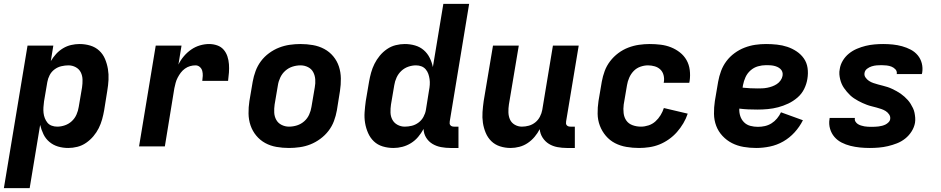

<svg xmlns="http://www.w3.org/2000/svg" viewBox="-33 -755 4853 990"><path d="M-13 215 109 -520H242L229 -440Q241 -460 256.5 -477Q272 -494 292 -506Q312 -518 334 -523Q356 -528 377 -528Q406 -528 432.5 -520Q459 -512 478.5 -494Q498 -476 508.5 -451Q519 -426 523.5 -399Q528 -372 526.5 -343.5Q525 -315 520 -286L504 -186Q500 -163 493.5 -139.5Q487 -116 476 -94Q465 -72 448.5 -52.5Q432 -33 411 -18.5Q390 -4 366 2Q342 8 319 8Q291 8 266 0.5Q241 -7 221.5 -23.5Q202 -40 191 -63Q180 -86 174 -111L120 215ZM262 -102Q282 -102 302 -109Q322 -116 337.5 -130.5Q353 -145 361.5 -164.5Q370 -184 373 -204L390 -304Q393 -324 392.5 -344.5Q392 -365 383.5 -382Q375 -399 357.5 -408.5Q340 -418 320 -418Q302 -418 283 -413.5Q264 -409 248 -397Q232 -385 223 -367.5Q214 -350 211 -332L194 -232Q192 -217 191 -202Q190 -187 191.5 -173Q193 -159 198 -146Q203 -133 211.5 -122.5Q220 -112 233.5 -107Q247 -102 262 -102Z M684 0 770 -520H903L887 -422Q898 -445 915 -465Q932 -485 953 -499.5Q974 -514 998 -521Q1022 -528 1045 -528Q1067 -528 1087 -521Q1107 -514 1120 -499Q1133 -484 1139.5 -464.5Q1146 -445 1147.5 -424Q1149 -403 1147.5 -381.5Q1146 -360 1143 -338H1010Q1012 -351 1012.5 -364Q1013 -377 1010 -389Q1007 -401 997.5 -409.5Q988 -418 975 -418Q961 -418 947 -414Q933 -410 920.5 -401Q908 -392 899 -380Q890 -368 883 -354.5Q876 -341 872.5 -327.5Q869 -314 866 -300L817 0Z M1457 8Q1424 8 1392.5 2.5Q1361 -3 1334.5 -17.5Q1308 -32 1288.5 -55.5Q1269 -79 1259 -108Q1249 -137 1248.5 -169.5Q1248 -202 1253 -234L1270 -334Q1275 -362 1285 -389Q1295 -416 1312.5 -439.5Q1330 -463 1354.5 -481Q1379 -499 1406 -509.5Q1433 -520 1461 -524Q1489 -528 1516 -528Q1549 -528 1580.5 -522.5Q1612 -517 1639 -502.5Q1666 -488 1685.5 -464.5Q1705 -441 1714.5 -412Q1724 -383 1724.5 -350.5Q1725 -318 1720 -286L1704 -186Q1699 -158 1689 -131Q1679 -104 1661 -80.5Q1643 -57 1618.5 -39Q1594 -21 1567.5 -10.5Q1541 0 1512.5 4Q1484 8 1457 8ZM1457 -102Q1478 -102 1498.5 -108.5Q1519 -115 1535.5 -129.5Q1552 -144 1561 -164Q1570 -184 1573 -204L1590 -304Q1594 -325 1592.5 -345.5Q1591 -366 1582 -383Q1573 -400 1555 -409Q1537 -418 1517 -418Q1496 -418 1475.5 -411.5Q1455 -405 1438.5 -390.5Q1422 -376 1412.5 -356Q1403 -336 1400 -316L1383 -216Q1380 -195 1381 -174.5Q1382 -154 1391.5 -137Q1401 -120 1419 -111Q1437 -102 1457 -102Z M1996 8Q1967 8 1940.5 0Q1914 -8 1895 -26Q1876 -44 1865 -69Q1854 -94 1849.5 -121Q1845 -148 1847 -176.5Q1849 -205 1853 -234L1870 -334Q1874 -357 1880.5 -380.5Q1887 -404 1898 -426Q1909 -448 1925 -467.5Q1941 -487 1962 -501.5Q1983 -516 2007 -522Q2031 -528 2054 -528Q2082 -528 2107.5 -520.5Q2133 -513 2152 -496.5Q2171 -480 2182.5 -457Q2194 -434 2199 -409L2253 -735H2386L2286 -129Q2285 -123 2285.5 -118Q2286 -113 2289.5 -109Q2293 -105 2298 -103.5Q2303 -102 2309 -102H2331V8H2290Q2265 8 2241 3.5Q2217 -1 2197 -13Q2177 -25 2164.5 -45Q2152 -65 2151 -90Q2139 -68 2123 -49Q2107 -30 2086 -17Q2065 -4 2042 2Q2019 8 1996 8ZM2054 -102Q2072 -102 2090.5 -106.5Q2109 -111 2125 -123Q2141 -135 2150.5 -152.5Q2160 -170 2163 -188L2179 -288Q2182 -303 2183 -318Q2184 -333 2182 -347Q2180 -361 2175.5 -374Q2171 -387 2162 -397.5Q2153 -408 2140 -413Q2127 -418 2112 -418Q2092 -418 2072 -411Q2052 -404 2036.5 -389.5Q2021 -375 2012 -355.5Q2003 -336 2000 -316L1983 -216Q1980 -196 1980.5 -175.5Q1981 -155 1990 -138Q1999 -121 2016.5 -111.5Q2034 -102 2054 -102Z M2600 8Q2571 8 2545 -0.5Q2519 -9 2500.5 -27Q2482 -45 2471.5 -70Q2461 -95 2457 -122Q2453 -149 2455 -177.5Q2457 -206 2461 -234L2509 -520H2642L2591 -216Q2588 -196 2588.5 -176Q2589 -156 2596.5 -139Q2604 -122 2621 -112Q2638 -102 2658 -102Q2676 -102 2694 -107Q2712 -112 2727 -124Q2742 -136 2751 -153.5Q2760 -171 2763 -188L2818 -520H2951L2886 -129Q2885 -123 2885.5 -118Q2886 -113 2889.5 -109Q2893 -105 2898 -103.5Q2903 -102 2909 -102H2931V8H2890Q2865 8 2841 3.5Q2817 -1 2797.5 -13Q2778 -25 2765 -45Q2752 -65 2750 -89Q2739 -68 2723.5 -49.5Q2708 -31 2688 -17.5Q2668 -4 2645 2Q2622 8 2600 8Z M3262 8Q3229 8 3197 2.5Q3165 -3 3138 -17Q3111 -31 3091 -54.5Q3071 -78 3060 -107Q3049 -136 3048.5 -168.5Q3048 -201 3053 -234L3070 -334Q3075 -362 3085 -389Q3095 -416 3113 -439.5Q3131 -463 3155 -481Q3179 -499 3206.5 -509.5Q3234 -520 3262 -524Q3290 -528 3317 -528Q3346 -528 3374 -524.5Q3402 -521 3427 -511Q3452 -501 3473 -484.5Q3494 -468 3507 -445Q3520 -422 3523.5 -394Q3527 -366 3523 -338L3521 -328H3389L3390 -332Q3393 -350 3388.5 -367.5Q3384 -385 3372 -396.5Q3360 -408 3343 -413Q3326 -418 3308 -418Q3289 -418 3269 -411Q3249 -404 3234.5 -389Q3220 -374 3211.5 -354.5Q3203 -335 3200 -316L3183 -216Q3180 -194 3182.5 -172Q3185 -150 3196.5 -133.5Q3208 -117 3228.5 -109.5Q3249 -102 3272 -102Q3291 -102 3311 -108.5Q3331 -115 3346.5 -129Q3362 -143 3373 -161Q3384 -179 3390 -198L3513 -169Q3505 -144 3490.5 -119.5Q3476 -95 3457.5 -74Q3439 -53 3415.5 -36.5Q3392 -20 3367 -10Q3342 0 3315 4Q3288 8 3262 8Z M3866 8Q3833 8 3801 2.5Q3769 -3 3741.5 -17Q3714 -31 3692.5 -54Q3671 -77 3660 -106Q3649 -135 3648.5 -168Q3648 -201 3653 -234L3670 -334Q3675 -362 3685 -389Q3695 -416 3712.5 -439.5Q3730 -463 3754.5 -481Q3779 -499 3806.5 -509.5Q3834 -520 3861.5 -524Q3889 -528 3917 -528Q3945 -528 3973 -525Q4001 -522 4026.5 -513.5Q4052 -505 4074.5 -490Q4097 -475 4112 -453.5Q4127 -432 4131 -404.5Q4135 -377 4130 -348Q4126 -322 4113.5 -296.5Q4101 -271 4079 -252Q4057 -233 4031.5 -221Q4006 -209 3979.5 -202Q3953 -195 3926 -192.5Q3899 -190 3873 -190Q3849 -190 3825.5 -191Q3802 -192 3779 -195Q3778 -175 3784 -156.5Q3790 -138 3803.5 -124.5Q3817 -111 3836 -106Q3855 -101 3875 -101Q3893 -101 3911 -105Q3929 -109 3945 -119Q3961 -129 3973.5 -144Q3986 -159 3994 -176L4107 -135Q4090 -101 4064 -72.5Q4038 -44 4005.5 -25.5Q3973 -7 3937 0.5Q3901 8 3866 8ZM3873 -299Q3885 -299 3897.5 -299.5Q3910 -300 3923 -302.5Q3936 -305 3948.5 -309.5Q3961 -314 3972.5 -321.5Q3984 -329 3992 -340.5Q4000 -352 4002 -364Q4004 -375 4001 -384Q3998 -393 3991 -399.5Q3984 -406 3975 -410Q3966 -414 3956.5 -416Q3947 -418 3937 -418.5Q3927 -419 3917 -419Q3896 -419 3875 -413Q3854 -407 3837 -392Q3820 -377 3811 -357Q3802 -337 3798 -316L3796 -303Q3816 -301 3834.5 -300Q3853 -299 3873 -299Z M4452 8Q4426 8 4401 5.5Q4376 3 4352 -3Q4328 -9 4306.5 -20Q4285 -31 4269.5 -49Q4254 -67 4247 -91Q4240 -115 4244 -140L4245 -147H4375V-146Q4373 -136 4378 -128Q4383 -120 4390 -115.5Q4397 -111 4406 -108Q4415 -105 4424 -103.5Q4433 -102 4442 -101.5Q4451 -101 4461 -101Q4470 -101 4479.5 -101.5Q4489 -102 4497.5 -103Q4506 -104 4515.5 -106.5Q4525 -109 4533 -113Q4541 -117 4548.5 -124.5Q4556 -132 4557 -141Q4559 -154 4551.5 -165Q4544 -176 4533.5 -182.5Q4523 -189 4511 -193Q4499 -197 4486.5 -200.5Q4474 -204 4461.5 -207Q4449 -210 4437 -214.5Q4425 -219 4414 -224Q4403 -229 4392 -235Q4381 -241 4370.5 -248Q4360 -255 4351 -263.5Q4342 -272 4334 -281.5Q4326 -291 4319 -301Q4312 -311 4307 -322.5Q4302 -334 4299 -346.5Q4296 -359 4295 -372Q4294 -385 4297 -399Q4300 -421 4312.5 -442Q4325 -463 4344 -478.5Q4363 -494 4385.5 -503.5Q4408 -513 4430.5 -518.5Q4453 -524 4476 -526Q4499 -528 4521 -528Q4546 -528 4570.5 -525.5Q4595 -523 4618.5 -516.5Q4642 -510 4663 -499Q4684 -488 4699 -470Q4714 -452 4720 -428.5Q4726 -405 4722 -380L4720 -373H4590L4591 -374Q4593 -388 4584 -397.5Q4575 -407 4563.5 -411.5Q4552 -416 4538.5 -417.5Q4525 -419 4512 -419Q4500 -419 4487.5 -418Q4475 -417 4462 -413Q4449 -409 4438 -400.5Q4427 -392 4425 -380Q4422 -367 4429.5 -356Q4437 -345 4447.5 -338Q4458 -331 4470 -327Q4482 -323 4494.5 -319.5Q4507 -316 4519.5 -313Q4532 -310 4544 -306Q4556 -302 4567.5 -296.5Q4579 -291 4590 -285Q4601 -279 4611 -272Q4621 -265 4630.5 -256.5Q4640 -248 4648 -239Q4656 -230 4662.5 -219.5Q4669 -209 4674.5 -197.5Q4680 -186 4682.5 -173.5Q4685 -161 4686 -148Q4687 -135 4685 -122Q4681 -99 4667.5 -77.5Q4654 -56 4634.5 -40.5Q4615 -25 4592 -16Q4569 -7 4545.5 -1.5Q4522 4 4498.5 6Q4475 8 4452 8Z"/></svg>

Font: Iosevka Extrabold Extended
Style: Italic
Weight: 800
Width: 7
Italic angle: -9°
Monospace: yes
Designer: Belleve Invis
Foundry: Belleve Invis
Version: Version 32.5.0; ttfautohint (v1.8.4)